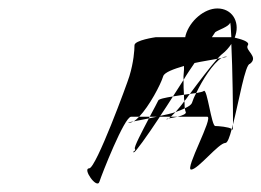

<svg xmlns="http://www.w3.org/2000/svg" viewBox="-20 -954 618 454"><path d="M191 -556C174 -556 209 -506 215 -524C220 -540 274 -678 290 -678H309C333 -703 360 -754 366 -774C369 -783 391 -791 415 -798C416 -787 413 -776 414 -765C422 -779 432 -793 440 -805C458 -809 479 -812 494 -815C499 -820 502 -824 505 -826C514 -833 521 -841 527 -850C530 -790 531 -694 531 -660C545 -715 560 -803 571 -803C593 -820 558 -835 566 -847C572 -856 547 -862 535 -865L537 -871C547 -904 528 -934 494 -934C463 -934 429 -905 419 -871L418 -866H348C348 -866 298 -859 298 -847C298 -835 296 -807 286 -774C281 -757 207 -556 191 -556ZM296 -667C284 -665 280 -664 286 -664C289 -664 292 -665 296 -667ZM296 -667C305 -669 318 -671 332 -674C332 -675 334 -677 334 -678H309C304 -673 300 -669 296 -667ZM297 -594C300 -594 327 -631 358 -678H384L395 -689C384 -685 372 -683 359 -680C369 -695 379 -710 389 -726C371 -723 355 -720 354 -716C353 -713 344 -697 334 -678H351C345 -677 338 -675 332 -674C316 -643 296 -606 299 -602C303 -597 289 -594 297 -594ZM389 -726C397 -727 407 -729 415 -730C414 -741 414 -752 414 -765C406 -752 397 -739 389 -726ZM379 -674C374 -673 371 -672 375 -672C376 -672 378 -673 379 -674ZM379 -674C384 -675 392 -676 400 -678H384ZM395 -689C404 -692 411 -695 417 -698C416 -702 417 -708 416 -715C409 -705 401 -696 395 -689ZM415 -730C415 -725 415 -719 416 -715C421 -720 424 -726 429 -732C425 -731 419 -731 415 -730ZM400 -678H470C486 -678 416 -553 432 -553C448 -553 497 -616 513 -616C518 -616 523 -630 528 -649C521 -654 496 -656 489 -656C480 -656 470 -745 462 -739C460 -737 454 -736 444 -734C439 -725 436 -717 434 -711C432 -706 426 -702 417 -698C418 -694 418 -691 419 -690C422 -685 412 -681 400 -678ZM429 -732C434 -733 439 -733 444 -734C458 -764 484 -805 504 -817C501 -816 497 -816 494 -815C478 -797 452 -763 429 -732ZM481 -866C486 -873 488 -877 489 -878C498 -884 521 -891 524 -900C525 -902 526 -888 527 -866ZM504 -817C515 -819 520 -820 514 -820C511 -820 508 -819 504 -817ZM531 -660C530 -656 529 -652 528 -649C529 -649 529 -648 530 -647C531 -646 530 -651 531 -660Z"/></svg>

Font: bitstorm
Style: ulcnobl
Weight: 400
Version: Version 0.2